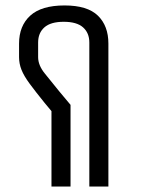

<svg xmlns="http://www.w3.org/2000/svg" viewBox="-20 -685 518 705"><path d="M239 -300V0H169V-277L144 -307Q110 -349 89 -377.5Q68 -406 59 -428.5Q50 -451 50 -475V-525Q50 -590 91 -627.5Q132 -665 217 -665Q301 -665 339.5 -627.5Q378 -590 378 -525V0H308V-529Q308 -564 285 -584.5Q262 -605 214 -605Q166 -605 143 -584.5Q120 -564 120 -529V-475Q120 -445 145 -414.5Q170 -384 198 -349Z"/></svg>

Font: Unica One
Style: Regular
Weight: 400
Designer: Eduardo Rodriguez Tunni
Foundry: Eduardo Rodriguez Tunni
Version: Version 2.000; ttfautohint (v1.8.4.7-5d5b);gftools[0.9.23]